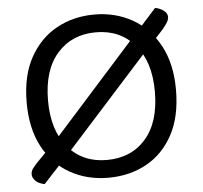

<svg xmlns="http://www.w3.org/2000/svg" viewBox="-48 -676 786 743"><g transform="rotate(-5 344.5 -305.0)"><path d="M181 -76 96 16Q71 11 60 -1.5Q49 -14 49 -25Q49 -38 56 -47.5Q63 -57 75 -70L125 -121ZM603 -541 547 -480 501 -537 581 -626Q601 -622 614.5 -611.5Q628 -601 628 -587Q628 -578 622.5 -568Q617 -558 603 -541ZM533 -466 169 -62 135 -129 486 -521ZM634 -304Q634 -200 596 -129.5Q558 -59 492.5 -23Q427 13 344 13Q262 13 196 -24Q130 -61 92 -132Q54 -203 54 -304Q54 -408 93 -478.5Q132 -549 197.5 -585Q263 -621 344 -621Q426 -621 491.5 -584Q557 -547 595.5 -476Q634 -405 634 -304ZM552 -304Q552 -420 495 -486Q438 -552 344 -552Q251 -552 194 -487.5Q137 -423 137 -304Q137 -189 193.5 -122.5Q250 -56 344 -56Q439 -56 495.5 -120.5Q552 -185 552 -304Z"/></g></svg>

Font: Baloo Tammudu 2
Style: Regular
Weight: 400
Designer: Maithili Shingre, Omkar Shende and Ek Type
Foundry: Ek Type
Version: Version 1.700